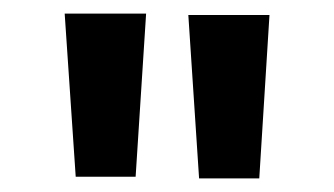

<svg xmlns="http://www.w3.org/2000/svg" viewBox="-20 -803 491 282"><path d="M179.2 -543.4H91.2L75 -783H194.6ZM360.8 -541H272.4L256.6 -781H375.8Z"/></svg>

Font: SUIT Variable
Style: Regular
Weight: 400
Designer: Sunn Youn; Korean Glyphs from Source Han Sans (Sandoll Communications; Soo-young Jang, Joo-yeon Kang)
Foundry: Sunn
Version: Version 1.150;FEAKit 1.0